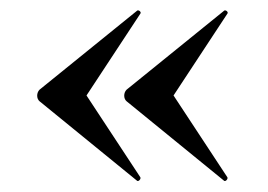

<svg xmlns="http://www.w3.org/2000/svg" viewBox="-20 -452 509 364"><path d="M239 -110C242 -106 248 -113 246 -116L144 -271L246 -426C249 -429 242 -435 239 -431L55 -282C49 -276 49 -265 55 -260ZM404 -110C407 -106 413 -113 411 -116L309 -271L411 -426C414 -429 407 -435 404 -431L220 -282C214 -276 214 -265 220 -260Z"/></svg>

Font: Cormorant SC Semi
Style: Regular
Weight: 600
Designer: Christian Thalmann (Catharsis Fonts)
Version: Version 1.000;PS 001.000;hotconv 1.0.70;makeotf.lib2.5.58329